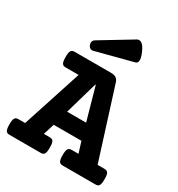

<svg xmlns="http://www.w3.org/2000/svg" viewBox="-195 -940 990 1065"><g transform="rotate(30 299.5 -407.5)"><path d="M190.4 -479.5H108.9Q100.6 -479.5 94.7 -481.4Q88.9 -483.4 85.2 -489Q81.5 -494.6 79.8 -504.4Q78.1 -514.2 78.1 -529.8Q78.1 -545.4 79.8 -555.2Q81.5 -564.9 85.2 -570.3Q88.9 -575.7 94.7 -577.6Q100.6 -579.6 108.9 -579.6H340.3Q359.9 -579.6 372.1 -572.3Q384.3 -564.9 389.6 -547.9L531.2 -100.1H573.7Q582 -100.1 587.9 -98.1Q593.8 -96.2 597.4 -90.8Q601.1 -85.4 602.8 -75.7Q604.5 -65.9 604.5 -50.3Q604.5 -34.7 602.8 -24.9Q601.1 -15.1 597.4 -9.5Q593.8 -3.9 587.9 -2Q582 0 573.7 0H366.7Q358.4 0 352.5 -2Q346.7 -3.9 343 -9.5Q339.4 -15.1 337.6 -24.9Q335.9 -34.7 335.9 -50.3Q335.9 -65.9 337.6 -75.7Q339.4 -85.4 343 -90.8Q346.7 -96.2 352.5 -98.1Q358.4 -100.1 366.7 -100.1H408.7L386.7 -170.9H209L187 -100.1H223.1Q231.4 -100.1 237.3 -98.1Q243.2 -96.2 246.8 -90.8Q250.5 -85.4 252.2 -75.7Q253.9 -65.9 253.9 -50.3Q253.9 -34.7 252.2 -24.9Q250.5 -15.1 246.8 -9.5Q243.2 -3.9 237.3 -2Q231.4 0 223.1 0H25.9Q17.6 0 11.7 -2Q5.9 -3.9 2.2 -9.5Q-1.5 -15.1 -3.2 -24.9Q-4.9 -34.7 -4.9 -50.3Q-4.9 -65.9 -3.2 -75.7Q-1.5 -85.4 2.2 -90.8Q5.9 -96.2 11.7 -98.1Q17.6 -100.1 25.9 -100.1H66.9ZM358.9 -271 300.3 -479.5H297.4L237.3 -271ZM372.1 -811.5Q385.7 -819.3 400.9 -809.8Q416 -800.3 430.7 -767.1Q445.3 -733.4 443.6 -717Q441.9 -700.7 429.2 -697.3L194.8 -636.2Q183.1 -632.8 174.3 -638.4Q165.5 -644 161.6 -655.3Q157.7 -666 160.4 -675.5Q163.1 -685.1 172.9 -690.9Z"/></g></svg>

Font: Courier Prime
Style: Bold
Weight: 700
Monospace: yes
Designer: Alan Dague-Greene
Foundry: Quote-Unquote Apps
Version: Version 1.202